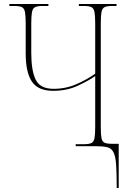

<svg xmlns="http://www.w3.org/2000/svg" viewBox="-20 -734 648 964"><path d="M566 210Q566 135 563 92.5Q560 50 549.5 30Q539 10 518 5Q497 0 460 0H360V-10H402Q427 -10 439 -16Q451 -22 454.5 -40.5Q458 -59 458 -98V-352Q420 -326 367 -302Q314 -278 247 -278Q171 -278 140 -324.5Q109 -371 109 -466V-616Q109 -654 105.5 -673Q102 -692 90 -698Q78 -704 53 -704H27V-714H223V-704H194Q168 -704 156 -698Q144 -692 140.5 -673Q137 -654 137 -616V-468Q137 -379 159.5 -333.5Q182 -288 249 -288Q311 -288 365 -312Q419 -336 458 -364V-616Q458 -654 454.5 -673Q451 -692 439 -698Q427 -704 402 -704H376V-714H565V-704H542Q517 -704 505 -698Q493 -692 489.5 -673Q486 -654 486 -616V-97Q486 -59 489.5 -41Q493 -23 505 -17.5Q517 -12 543 -12H576V210Z"/></svg>

Font: Noto Serif Display Condensed Thin
Style: Regular
Weight: 100
Width: 3
Designer: Monotype Design Team
Foundry: Monotype Imaging Inc.
Version: Version 2.009